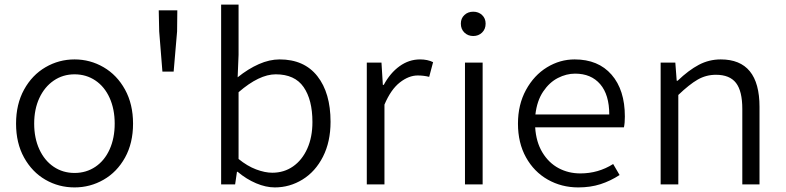

<svg xmlns="http://www.w3.org/2000/svg" viewBox="-20 -804 3427 837"><path d="M50 -265Q50 -350 85 -413.5Q120 -477 178.5 -511Q237 -545 305 -545Q373 -545 431.5 -511Q490 -477 525 -413.5Q560 -350 560 -265Q560 -180 525 -117Q490 -54 431.5 -20.5Q373 13 305 13Q236 13 178 -20.5Q120 -54 85 -117Q50 -180 50 -265ZM480 -265Q480 -328 458 -377Q436 -426 396 -453Q356 -480 305 -480Q254 -480 214 -452.5Q174 -425 151.5 -376.5Q129 -328 129 -265Q129 -202 151.5 -153Q174 -104 214 -77Q254 -50 305 -50Q356 -50 396 -77Q436 -104 458 -153Q480 -202 480 -265Z M674 -667 672 -759H753L752 -667L737 -492H688Z M1016 -55H1013L1005 0H944V-784H1020V-565L1016 -467Q1062 -504 1108.5 -524.5Q1155 -545 1199 -545Q1306 -545 1363.5 -472Q1421 -399 1421 -273Q1421 -186 1388 -121Q1355 -56 1299 -21.5Q1243 13 1178 13Q1139 13 1096.5 -5Q1054 -23 1016 -55ZM1342 -272Q1342 -369 1303.5 -424.5Q1265 -480 1182 -480Q1110 -480 1020 -402V-111Q1058 -80 1096.5 -65.5Q1135 -51 1167 -51Q1218 -51 1257.5 -78.5Q1297 -106 1319.5 -156Q1342 -206 1342 -272Z M1579 -531H1643L1649 -434H1653Q1681 -486 1722 -515.5Q1763 -545 1811 -545Q1844 -545 1868 -533L1851 -469Q1827 -475 1801 -475Q1762 -475 1723 -444.5Q1684 -414 1656 -348V0H1579Z M2007 -531H2084V0H2007ZM1989 -701Q1989 -724 2004.5 -738.5Q2020 -753 2043 -753Q2066 -753 2081.5 -738.5Q2097 -724 2097 -701Q2097 -677 2081.5 -662Q2066 -647 2043 -647Q2020 -647 2004.5 -662Q1989 -677 1989 -701Z M2238 -265Q2238 -348 2273 -412Q2308 -476 2364.5 -510.5Q2421 -545 2485 -545Q2588 -545 2646 -478.5Q2704 -412 2704 -296Q2704 -268 2700 -249H2313Q2317 -185 2344.5 -139.5Q2372 -94 2415 -71Q2458 -48 2510 -48Q2588 -48 2653 -89L2681 -41Q2641 -15 2597.5 -1Q2554 13 2501 13Q2428 13 2368 -21Q2308 -55 2273 -118Q2238 -181 2238 -265ZM2636 -305Q2636 -391 2596.5 -437Q2557 -483 2487 -483Q2449 -483 2412 -464Q2375 -445 2348 -405Q2321 -365 2314 -305Z M2860 -531H2924L2930 -452H2934Q2982 -498 3026.5 -521.5Q3071 -545 3122 -545Q3291 -545 3291 -338V0H3216V-329Q3216 -407 3188.5 -442.5Q3161 -478 3101 -478Q3058 -478 3021.5 -457Q2985 -436 2937 -390V0H2860Z"/></svg>

Font: Nebula Sans Book
Style: Regular
Weight: 400
Designer: Paul D. Hunt for Adobe (as Source Sans)
Foundry: Nebula Entertainment & Broadcasting LLC
Version: Version 1.010